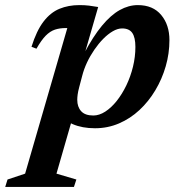

<svg xmlns="http://www.w3.org/2000/svg" viewBox="-100 -491 707 753"><path d="M211 -150.5Q206 -132 204.5 -120Q203 -108 203 -99.5Q203 -72 218.2 -55Q233.5 -38 266 -38Q289 -38 312.8 -53.2Q336.5 -68.5 357.8 -95.2Q379 -122 395.5 -156.2Q412 -190.5 421.5 -229.2Q431 -268 431 -307Q431 -344 418.8 -361.8Q406.5 -379.5 379 -379.5Q361.5 -379.5 342.5 -368.5Q323.5 -357.5 305 -338.8Q286.5 -320 270 -296Q253.5 -272 241.2 -245.8Q229 -219.5 222.5 -194ZM135 -53H191.5L121.5 190L199.5 213L190 242H-79.5L-70.5 213L-1.5 190L164 -381Q163 -381 161.5 -381Q160 -381 158.5 -381Q134.5 -381 115.5 -374.8Q96.5 -368.5 79.2 -351Q62 -333.5 43 -300L23.5 -307.5Q43.5 -371 70.8 -406.5Q98 -442 133.2 -456.5Q168.5 -471 211 -471Q232 -471 248.8 -469Q265.5 -467 285 -463.5L231 -277L230 -281.5Q265 -348 299.8 -390Q334.5 -432 369.5 -451.5Q404.5 -471 440.5 -471Q500 -471 532.2 -432.2Q564.5 -393.5 564.5 -333.5Q564.5 -281.5 550 -231.2Q535.5 -181 509.2 -137Q483 -93 447 -59.5Q411 -26 366.8 -7Q322.5 12 272.5 12Q222.5 12 185 -4.2Q147.5 -20.5 135 -53Z"/></svg>

Font: Newsreader SemiBold
Style: Italic
Weight: 600
Italic angle: -17°
Designer: Hugues Gentile
Foundry: Production Type
Version: Version 1.003